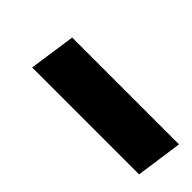

<svg xmlns="http://www.w3.org/2000/svg" viewBox="-7 -476 419 419"><g transform="rotate(45 202.5 -266.0)"><path d="M389.6 -211.9H59.6L75.2 -319.8H404.8Z"/></g></svg>

Font: Fivo Sans
Style: Italic
Weight: 700
Designer: Alexander Slobzheninov
Foundry: Alexander Slobzheninov
Version: 1.0